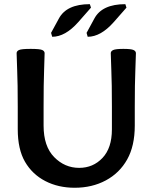

<svg xmlns="http://www.w3.org/2000/svg" viewBox="-20 -887 726 914"><path d="M621.6 -378.9V-289.1Q621.6 -192.4 585.4 -127.9Q549.3 -63.5 483.9 -28.3Q418.5 6.8 335.4 6.8Q257.3 6.8 195.6 -25.1Q133.8 -57.1 99.1 -116.7Q64.5 -176.3 64.5 -272V-378.9Q64.5 -490.2 61.8 -551.8Q59.1 -613.3 59.1 -633.8Q59.1 -643.6 70.6 -648.9Q82 -654.3 126 -654.3Q169.9 -654.3 181.2 -648.9Q192.4 -643.6 192.4 -633.8Q192.4 -613.3 189.9 -551.8Q187.5 -490.2 187.5 -378.9V-289.1Q187.5 -190.4 237.8 -139.2Q288.1 -87.9 356.9 -87.9Q423.3 -87.9 468 -135.3Q512.7 -182.6 512.7 -271V-378.9Q512.7 -490.2 510 -551.8Q507.3 -613.3 507.3 -633.8Q507.3 -643.6 519 -648.9Q530.8 -654.3 567.4 -654.3Q604.5 -654.3 615.7 -648.9Q627 -643.6 627 -633.8Q627 -613.3 624.3 -551.8Q621.6 -490.2 621.6 -378.9ZM228.5 -711.9 223.1 -730.5 260.3 -798.8Q296.9 -867.2 407.7 -867.2L413.1 -850.6L352.1 -781.2Q290.5 -711.9 228.5 -711.9ZM397.5 -711.9 392.1 -730.5 429.2 -798.8Q465.8 -867.2 576.7 -867.2L582 -850.6L521 -781.2Q459.5 -711.9 397.5 -711.9Z"/></svg>

Font: Bainsley
Style: Bold
Weight: 700
Designer: Paul James MIller
Foundry: High-Logic / Made with FontCreator
Version: Version 1.411;March 28, 2021;FontCreator 13.0.0.2683 64-bit